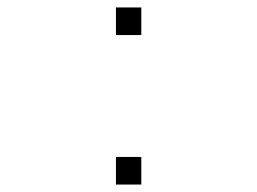

<svg xmlns="http://www.w3.org/2000/svg" viewBox="-20 -495 690 515"><path d="M291 -401V-475H359V-401ZM291 0V-74H359V0Z"/></svg>

Font: Azeret Mono Thin Thin
Style: Regular
Weight: 250
Version: Version 1.002